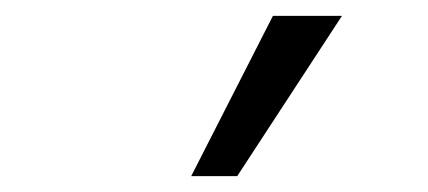

<svg xmlns="http://www.w3.org/2000/svg" viewBox="-20 -773 540 242"><path d="M221 -551 324 -753H411L279 -551Z"/></svg>

Font: Nunito Sans 12pt ExtraLight 12pt
Style: Regular
Weight: 400
Version: Version 3.101;gftools[0.9.27]